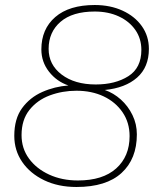

<svg xmlns="http://www.w3.org/2000/svg" viewBox="-20 -736 618 766"><path d="M285 10Q212 10 156 -17Q100 -44 68.5 -90Q37 -136 37 -194Q37 -262 68 -304.5Q99 -347 148.5 -369Q198 -391 253 -395Q206 -411 175.5 -450Q145 -489 145 -539Q145 -620 200.5 -668Q256 -716 358 -716Q420 -716 469 -693.5Q518 -671 546 -631.5Q574 -592 574 -541Q574 -468 527 -426.5Q480 -385 398 -377Q433 -365 462 -339Q491 -313 508.5 -277Q526 -241 526 -200Q526 -102 465 -46Q404 10 285 10ZM362 -399Q440 -399 492 -432Q544 -465 544 -537Q544 -582 520 -616.5Q496 -651 454 -670.5Q412 -690 358 -690Q269 -690 221.5 -649Q174 -608 174 -541Q174 -478 226 -438.5Q278 -399 362 -399ZM291 -16Q390 -16 443.5 -64Q497 -112 497 -193Q497 -247 469 -288Q441 -329 393.5 -351.5Q346 -374 285 -374Q229 -374 179 -355.5Q129 -337 97.5 -297.5Q66 -258 66 -197Q66 -144 95.5 -103.5Q125 -63 176 -39.5Q227 -16 291 -16Z"/></svg>

Font: Prodigy Sans ExtraLight
Style: Italic
Weight: 200
Italic angle: -13°
Designer: Wei Huang
Foundry: Wei Huang
Version: Version 1.003; ttfautohint (v1.8.3)